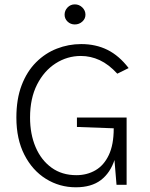

<svg xmlns="http://www.w3.org/2000/svg" viewBox="-20 -824 668 856"><path d="M318 11Q245.5 11 185 -26.5Q124.5 -64 88.8 -133.8Q53 -203.5 53 -300Q53 -382.5 76.5 -444Q100 -505.5 140.8 -546.2Q181.5 -587 233.5 -607.2Q285.5 -627.5 342 -627.5Q407 -627.5 459 -601.8Q511 -576 553.5 -520.5L503 -495.5Q465 -537 424.5 -555.8Q384 -574.5 340.5 -574.5Q280 -574.5 228.2 -541.5Q176.5 -508.5 145.2 -447Q114 -385.5 114 -300Q114 -226 138.8 -168Q163.5 -110 209.8 -76.5Q256 -43 320.5 -43Q368 -43 405.8 -65Q443.5 -87 465.2 -133Q487 -179 487 -251H510Q510 -171.5 491 -112.5Q472 -53.5 429.8 -21.2Q387.5 11 318 11ZM499.5 0 487 -150.5V-252L323 -258V-300H544.5V0ZM313.5 -715Q294.5 -715 281.2 -727.8Q268 -740.5 268 -758.5Q268 -777 281.2 -790.8Q294.5 -804.5 313.5 -804.5Q333 -804.5 347 -790.8Q361 -777 361 -758.5Q361 -740.5 347 -727.8Q333 -715 313.5 -715Z"/></svg>

Font: Karla Light
Style: Regular
Weight: 300
Designer: Jonathan Pinhorn
Version: Version 2.004;gftools[0.9.33]